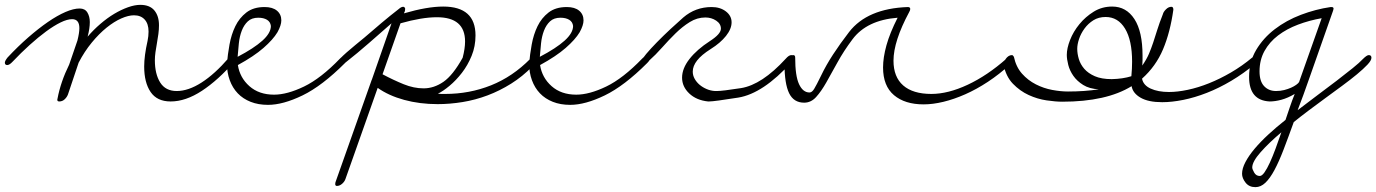

<svg xmlns="http://www.w3.org/2000/svg" viewBox="-41 -398 5670 791"><path d="M11 -144Q-2 -130 -11 -130Q-21 -130 -21 -140Q-21 -147 -10 -161Q33 -207 75.5 -244Q118 -281 156.5 -307.5Q195 -334 228.5 -348.5Q262 -363 287 -363Q309 -363 319 -346.5Q329 -330 329 -307Q329 -281 320 -247Q344 -275 372.5 -299.5Q401 -324 429.5 -341Q458 -358 486 -368Q514 -378 537 -378Q576 -378 595 -355Q614 -332 614 -294Q614 -277 611.5 -258Q609 -239 605.5 -220Q602 -201 599.5 -183Q597 -165 597 -150Q597 -93 619 -58Q641 -23 687 -23Q735 -23 789.5 -58Q844 -93 901 -159Q915 -175 925 -175Q930 -175 933.5 -172.5Q937 -170 937 -165Q937 -159 926 -146Q858 -68 791 -24Q724 20 662 20Q606 20 579.5 -19Q553 -58 553 -124Q553 -168 567 -230Q571 -249 571 -268Q571 -300 555 -317.5Q539 -335 511 -335Q488 -335 458.5 -322Q429 -309 398 -284Q367 -259 337 -222.5Q307 -186 283 -140L239 -9Q235 2 225.5 11Q216 20 203 20Q195 20 195 13Q195 10 196 8Q209 -61 244 -132L278 -231Q286 -263 286 -282Q286 -319 256 -319Q236 -319 208.5 -305.5Q181 -292 149 -268.5Q117 -245 81.5 -213Q46 -181 11 -144Z M938 -164Q1005 -199 1040 -230.5Q1075 -262 1075 -291Q1073 -308 1059 -316.5Q1045 -325 1023 -325Q996 -325 980 -310Q964 -295 955 -271.5Q946 -248 943 -219.5Q940 -191 938 -164ZM1102 -265Q1084 -235 1044.5 -200.5Q1005 -166 939 -130Q947 -78 986.5 -43Q1026 -8 1088 -8Q1142 -8 1211.5 -41.5Q1281 -75 1360 -157Q1373 -170 1381 -170Q1386 -170 1389.5 -166.5Q1393 -163 1393 -159Q1393 -151 1380 -138Q1286 -44 1205.5 -5Q1125 34 1063 34Q1023 34 991.5 21.5Q960 9 938.5 -13.5Q917 -36 905.5 -67.5Q894 -99 894 -136Q897 -173 904.5 -214.5Q912 -256 928.5 -290Q945 -324 974 -346.5Q1003 -369 1049 -369Q1082 -369 1100 -354Q1118 -339 1118 -314Q1118 -294 1102 -265Z M1377 -136Q1363 -125 1357 -125Q1353 -125 1350.5 -129Q1348 -133 1348 -137Q1348 -144 1359.5 -156Q1371 -168 1387.5 -182.5Q1404 -197 1423.5 -213Q1443 -229 1460 -243Q1497 -275 1532 -304.5Q1567 -334 1602 -361Q1612 -370 1620 -370Q1625 -370 1628 -364Q1628 -362 1628 -359.5Q1628 -357 1627 -352L1623 -343Q1671 -357 1711.5 -364Q1752 -371 1785 -371Q1918 -371 1918 -252Q1918 -207 1902 -168Q1886 -129 1862 -98Q1838 -67 1811 -44.5Q1784 -22 1763 -12Q1771 -11 1778 -11Q1785 -11 1793 -11Q1893 -11 1982 -46.5Q2071 -82 2144 -156Q2159 -171 2167 -171Q2178 -171 2178 -160Q2178 -153 2172 -146Q2166 -139 2152 -124Q2112 -83 2065 -53.5Q2018 -24 1967.5 -5Q1917 14 1864.5 22.5Q1812 31 1762 31Q1688 31 1624 13.5Q1560 -4 1515 -36L1382 340Q1378 351 1368 359.5Q1358 368 1347 368Q1340 368 1340 360Q1340 356 1341 353L1490 -68Q1490 -69 1491 -70L1572 -302Q1525 -261 1479.5 -221Q1434 -181 1377 -136ZM1609 -302 1535 -92Q1580 -68 1622 -51Q1664 -34 1704 -34Q1747 -34 1786 -61Q1825 -88 1865 -160Q1870 -179 1872.5 -196Q1875 -213 1875 -227Q1875 -327 1759 -327Q1697 -327 1609 -302Z M2183 -164Q2250 -199 2285 -230.5Q2320 -262 2320 -291Q2318 -308 2304 -316.5Q2290 -325 2268 -325Q2241 -325 2225 -310Q2209 -295 2200 -271.5Q2191 -248 2188 -219.5Q2185 -191 2183 -164ZM2347 -265Q2329 -235 2289.5 -200.5Q2250 -166 2184 -130Q2192 -78 2231.5 -43Q2271 -8 2333 -8Q2387 -8 2456.5 -41.5Q2526 -75 2605 -157Q2618 -170 2626 -170Q2631 -170 2634.5 -166.5Q2638 -163 2638 -159Q2638 -151 2625 -138Q2531 -44 2450.5 -5Q2370 34 2308 34Q2268 34 2236.5 21.5Q2205 9 2183.5 -13.5Q2162 -36 2150.5 -67.5Q2139 -99 2139 -136Q2142 -173 2149.5 -214.5Q2157 -256 2173.5 -290Q2190 -324 2219 -346.5Q2248 -369 2294 -369Q2327 -369 2345 -354Q2363 -339 2363 -314Q2363 -294 2347 -265Z M2633 -148Q2619 -136 2612 -136Q2607 -136 2605 -139.5Q2603 -143 2603 -148Q2603 -154 2621 -175.5Q2639 -197 2665.5 -224Q2692 -251 2721.5 -278.5Q2751 -306 2774 -326Q2824 -369 2891 -369Q2926 -369 2949.5 -351Q2973 -333 2973 -306Q2973 -279 2950 -250Q2927 -221 2887 -196Q2849 -172 2831 -149Q2813 -126 2813 -103Q2813 -87 2821 -73Q2829 -59 2841.5 -48.5Q2854 -38 2870.5 -31Q2887 -24 2905 -23H2908H2912Q2935 -23 3012 -35Q3098 -49 3196 -156Q3209 -171 3219 -171Q3230 -171 3230 -161Q3230 -154 3219 -141Q3103 -13 3001 4Q2950 12 2920.5 16Q2891 20 2880 20H2876Q2828 15 2798.5 -13Q2769 -41 2769 -78Q2769 -116 2799.5 -155Q2830 -194 2884 -229Q2929 -258 2929 -280Q2929 -300 2909.5 -313Q2890 -326 2865 -326Q2831 -326 2800.5 -307Q2770 -288 2742 -260.5Q2714 -233 2687 -202.5Q2660 -172 2633 -148Z M3191 -135Q3191 -139 3193.5 -145Q3196 -151 3200.5 -157Q3205 -163 3212 -167Q3219 -171 3227 -171Q3235 -171 3235 -161Q3235 -85 3251 -51Q3267 -17 3294 -17Q3304 -17 3313 -31.5Q3322 -46 3342 -87Q3362 -129 3391 -173.5Q3420 -218 3457 -266Q3532 -363 3699 -369Q3709 -369 3709 -361Q3709 -356 3705 -349Q3640 -228 3640 -148Q3640 -81 3680 -46Q3720 -11 3796 -11Q3865 -11 3946 -49Q4027 -87 4105 -156Q4118 -167 4125 -167Q4130 -167 4132.5 -163.5Q4135 -160 4135 -155Q4135 -145 4121 -133Q4076 -92 4029 -61Q3982 -30 3935.5 -9.5Q3889 11 3845.5 21.5Q3802 32 3764 32Q3687 32 3642 -6Q3597 -44 3597 -120Q3597 -161 3611 -211.5Q3625 -262 3657 -325Q3530 -315 3471 -236Q3435 -188 3409.5 -141.5Q3384 -95 3363 -58Q3342 -21 3321 2Q3300 25 3272 25Q3229 25 3210 -14Q3191 -53 3191 -135Z M4093 -133Q4093 -136 4095.5 -142.5Q4098 -149 4102.5 -155.5Q4107 -162 4113.5 -166.5Q4120 -171 4128 -171Q4132 -171 4136 -164Q4145 -122 4169.5 -94.5Q4194 -67 4226.5 -50.5Q4259 -34 4294 -27.5Q4329 -21 4359 -21Q4427 -21 4486 -30Q4447 -32 4421.5 -48Q4396 -64 4381 -85.5Q4366 -107 4360 -130.5Q4354 -154 4354 -172Q4354 -199 4367.5 -233.5Q4381 -268 4406 -298.5Q4431 -329 4465 -350Q4499 -371 4541 -371Q4599 -371 4632.5 -319.5Q4666 -268 4666 -169Q4666 -159 4666 -149Q4666 -139 4665 -128Q4683 -154 4692.5 -176.5Q4702 -199 4710 -223Q4718 -247 4726.5 -274.5Q4735 -302 4750 -340Q4752 -349 4762.5 -359.5Q4773 -370 4785 -370Q4793 -370 4793 -358Q4780 -265 4750.5 -195Q4721 -125 4664 -74Q4669 -47 4699.5 -33Q4730 -19 4775 -19Q4810 -19 4852.5 -28Q4895 -37 4940 -55Q4985 -73 5030.5 -99.5Q5076 -126 5118 -161Q5131 -171 5137 -171Q5146 -171 5146 -161Q5146 -149 5130 -135Q5082 -95 5031.5 -65Q4981 -35 4931 -15.5Q4881 4 4834 13.5Q4787 23 4747 23Q4690 23 4658 4.5Q4626 -14 4621 -43Q4517 21 4335 21Q4308 21 4270.5 15.5Q4233 10 4197 -6.5Q4161 -23 4132 -53Q4103 -83 4093 -133ZM4539 -72Q4585 -73 4620 -84Q4623 -115 4623 -144Q4623 -232 4594 -280Q4565 -328 4514 -328Q4485 -328 4463.5 -314.5Q4442 -301 4427 -280.5Q4412 -260 4404.5 -237.5Q4397 -215 4397 -197Q4397 -177 4403.5 -155Q4410 -133 4426 -114.5Q4442 -96 4469.5 -84Q4497 -72 4539 -72Z M5574 -155Q5590 -171 5598 -171Q5609 -171 5609 -160Q5609 -149 5592.5 -131.5Q5576 -114 5549.5 -92Q5523 -70 5489 -45Q5455 -20 5419.5 6Q5384 32 5350 57.5Q5316 83 5289 105Q5266 169 5247 218.5Q5228 268 5209.5 302.5Q5191 337 5172 355Q5153 373 5131 373Q5105 373 5090.5 354.5Q5076 336 5076 318Q5076 296 5090 269.5Q5104 243 5128 214.5Q5152 186 5184.5 156Q5217 126 5255 96Q5264 70 5273 43Q5282 16 5293 -11Q5264 6 5238 13Q5212 20 5190 20Q5105 16 5105 -81Q5105 -143 5134 -192Q5163 -241 5210.5 -277.5Q5258 -314 5318.5 -337Q5379 -360 5441 -369H5445Q5453 -369 5453 -362Q5453 -360 5451 -354L5355 -81Q5341 -40 5328.5 -6.5Q5316 27 5305 56Q5345 25 5387.5 -6.5Q5430 -38 5466.5 -66Q5503 -94 5531.5 -117Q5560 -140 5574 -155ZM5238 147Q5187 190 5152.5 229Q5118 268 5118 292Q5118 299 5126 313Q5134 327 5149 327Q5158 327 5168.5 312Q5179 297 5190.5 272Q5202 247 5214 214.5Q5226 182 5238 147ZM5311 -60Q5313 -66 5313 -66L5319 -83L5404 -323Q5353 -314 5306.5 -296.5Q5260 -279 5224.5 -252Q5189 -225 5168.5 -188Q5148 -151 5148 -104Q5148 -63 5167 -43Q5186 -23 5216 -23Q5234 -23 5249.5 -27Q5265 -31 5277.5 -36.5Q5290 -42 5299 -48.5Q5308 -55 5311 -60Z"/></svg>

Font: Discipuli Britannica
Style: Regular
Weight: 400
Designer: Peter Wiegel
Foundry: Peter Wiegel
Version: Version 0.001 2009